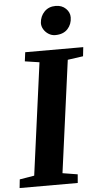

<svg xmlns="http://www.w3.org/2000/svg" viewBox="-72 -1020 544 1058"><g transform="rotate(-5 200.5 -491.0)"><path d="M-7.5 0 -2.5 -47.5 78.5 -61 162 -681 82 -693 88.5 -743H409.5L404 -693L318.5 -681L235 -61L318 -47.5L314 0ZM261.5 -822.5Q242.5 -822.5 225.5 -833Q208.5 -843.5 198.2 -860.5Q188 -877.5 188.5 -896Q191 -933 215 -957.8Q239 -982.5 277.5 -982.5Q312 -982.5 333.8 -961.2Q355.5 -940 355 -912Q354.5 -874.5 330.5 -848.5Q306.5 -822.5 261.5 -822.5Z"/></g></svg>

Font: Merriweather 24pt ExtraBold
Style: Italic
Weight: 800
Italic angle: -7.8°
Version: Version 2.101